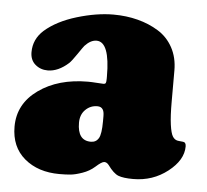

<svg xmlns="http://www.w3.org/2000/svg" viewBox="-44 -571 681 631"><g transform="rotate(5 296.5 -256.0)"><path d="M47.9 -378.4Q47.9 -421.4 81.1 -451.2Q120.6 -485.8 185.5 -505.4Q250.5 -524.9 305.7 -524.9Q348.6 -524.9 386.2 -515.1Q423.8 -505.4 454.6 -486.3Q485.4 -467.3 503.2 -434.6Q521 -401.9 521 -359.4V-256.8Q521 -208.5 524.9 -180.7Q528.8 -152.8 535.2 -142.6Q541.5 -132.3 551.8 -130.4Q554.7 -129.9 558.1 -129.6Q561.5 -129.4 564.9 -128.9Q568.4 -128.4 569.8 -128.4Q579.6 -127.4 579.6 -113.8Q579.6 -68.8 530.5 -30.5Q481.4 7.8 417 7.8Q384.3 7.8 367.9 1.5Q351.6 -4.9 333 -30.8Q326.2 -39.6 317.9 -39.6Q309.6 -39.6 289.6 -21.5Q272.5 -6.3 249.3 1.7Q226.1 9.8 210.9 11.2Q195.8 12.7 174.3 12.7Q103.5 12.7 58.6 -25.1Q13.7 -63 13.7 -129.9Q13.7 -205.1 78.6 -251.5Q143.6 -297.9 241.7 -297.9Q252.9 -297.9 270.8 -296.6Q288.6 -295.4 292 -295.4Q298.3 -295.4 300 -298.8Q301.8 -302.2 301.8 -313.5V-320.3Q301.8 -434.6 257.8 -434.6Q238.3 -434.6 219.2 -414.1Q215.8 -410.2 199 -385.5Q182.1 -360.8 174.8 -354Q140.6 -323.2 106 -323.2Q82 -323.2 64.9 -337.9Q47.9 -352.5 47.9 -378.4ZM301.8 -172.9V-189.5Q301.8 -205.1 296.9 -211.9Q291.5 -220.2 279.3 -220.2Q256.3 -220.2 240 -204.1Q223.6 -188 223.6 -161.1Q223.6 -102.1 267.6 -102.1Q284.7 -102.1 293.2 -116Q301.8 -129.9 301.8 -172.9Z"/></g></svg>

Font: Cooper* Black
Style: Regular
Weight: 900
Designer: Owen Earl
Foundry: indestructible type*
Version: Version 0.001